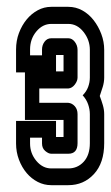

<svg xmlns="http://www.w3.org/2000/svg" viewBox="-20 -781 325 562"><path d="M144 -572H166V-620H144ZM144 -380H166V-430H53V-569H27V-636Q27 -662 35.5 -684.5Q44 -707 58 -724Q72 -741 90.5 -751Q109 -761 130 -761H180Q202 -761 221 -750.5Q240 -740 254 -722Q268 -704 276.5 -681.5Q285 -659 285 -635V-554Q285 -541 281 -527.5Q277 -514 272 -500Q277 -487 281 -473.5Q285 -460 285 -447V-362Q285 -304 255 -271.5Q225 -239 180 -239H130Q109 -239 90.5 -248.5Q72 -258 58 -274.5Q44 -291 35.5 -313.5Q27 -336 27 -361V-427H144ZM103 -636Q103 -649 110.5 -659Q118 -669 130 -669H180Q191 -669 199 -658.5Q207 -648 207 -635V-554Q207 -544 199 -533.5Q191 -523 180 -522H95V-480H180Q191 -479 199 -470Q207 -461 207 -447V-362Q207 -331 180 -331H130Q122 -331 112.5 -339Q103 -347 103 -361V-378H68V-361Q68 -332 86.5 -310Q105 -288 130 -288H180Q207 -288 225 -307.5Q243 -327 243 -362V-447Q243 -461 238 -475.5Q233 -490 222 -502Q233 -513 238 -526.5Q243 -540 243 -554V-635Q243 -664 224.5 -687.5Q206 -711 180 -711H130Q105 -711 86.5 -689Q68 -667 68 -636V-619H103Z"/></svg>

Font: Aurach Bi
Style: Regular
Weight: 400
Designer: Peter Wiegel
Foundry: Peter Wiegel
Version: Version 1.002